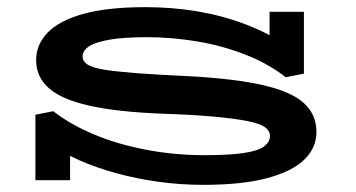

<svg xmlns="http://www.w3.org/2000/svg" viewBox="-20 -503 997 537"><path d="M549 14Q485 14 423.5 5.5Q362 -3 305.5 -18.5Q249 -34 201.5 -55Q154 -76 119 -103L176 -127V1H79V-182L129 -192Q176 -155 243 -127Q310 -99 389.5 -84Q469 -69 551 -69Q621 -69 661.5 -75Q702 -81 718.5 -93.5Q735 -106 735 -123Q735 -137 721.5 -147Q708 -157 674 -164Q640 -171 581.5 -176.5Q523 -182 434 -185Q307 -190 229.5 -207.5Q152 -225 116.5 -256.5Q81 -288 81 -335Q81 -378 113 -411.5Q145 -445 212.5 -464Q280 -483 387 -483Q461 -483 530.5 -471.5Q600 -460 664 -436Q728 -412 786 -374L734 -338V-470H830V-297L779 -287Q731 -325 665.5 -350.5Q600 -376 529 -387.5Q458 -399 392 -399Q326 -399 286 -392Q246 -385 228.5 -373Q211 -361 211 -345Q211 -332 224 -323Q237 -314 269.5 -308.5Q302 -303 360 -298.5Q418 -294 507 -290Q636 -283 715 -265Q794 -247 829.5 -215Q865 -183 865 -134Q865 -89 830.5 -56Q796 -23 726 -4.5Q656 14 549 14Z"/></svg>

Font: BioRhyme Expanded SemiBold
Style: Regular
Weight: 600
Width: 7
Designer: Aoife Mooney
Foundry: Aoife Mooney Type
Version: Version 1.600;gftools[0.9.33]